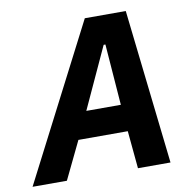

<svg xmlns="http://www.w3.org/2000/svg" viewBox="-114 -776 850 854"><g transform="rotate(-10 311.5 -349.0)"><path d="M588 0 509 -698H324L-35 0H120L202 -170H425L441 0ZM415 -291H259L386 -567H394Z"/></g></svg>

Font: LVC Sans
Style: Bold Italic
Weight: 700
Italic angle: -11.31°
Designer: Mike Abbink, Paul van der Laan, Pieter van Rosmalen
Foundry: Bold Monday
Version: Version 3.0